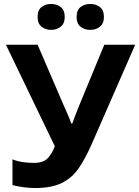

<svg xmlns="http://www.w3.org/2000/svg" viewBox="-20 -940 703 970"><path d="M663 -714 442 -209Q412 -141 378.5 -91.5Q345 -42 293 -16Q241 10 157 10Q131 10 100 6Q69 2 43 -5V-135Q67 -125 96 -121Q125 -117 150 -117Q200 -117 222 -141.5Q244 -166 257 -201L10 -714H170L303 -405Q310 -390 322 -362.5Q334 -335 340 -316H345Q351 -334 362.5 -363Q374 -392 383 -414L507 -714ZM170 -854Q170 -889 190 -904.5Q210 -920 238 -920Q266 -920 286.5 -904.5Q307 -889 307 -854Q307 -821 286.5 -805Q266 -789 238 -789Q210 -789 190 -805Q170 -821 170 -854ZM367 -854Q367 -889 387 -904.5Q407 -920 436 -920Q464 -920 484.5 -904.5Q505 -889 505 -854Q505 -821 484.5 -805Q464 -789 436 -789Q407 -789 387 -805Q367 -821 367 -854Z"/></svg>

Font: Noto IKEA Simplified Chinese
Style: Bold
Weight: 700
Designer: Monotype Design Team
Foundry: Monotype Imaging Inc.
Version: Version 1.100